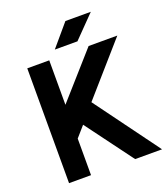

<svg xmlns="http://www.w3.org/2000/svg" viewBox="-157 -990 961 1100"><g transform="rotate(-20 324.0 -440.0)"><path d="M73 0H207V-223L263 -287L476 0H640L352 -392L622 -700H447L207 -429V-700H73ZM258 -747H396L526 -880H371Z"/></g></svg>

Font: Unageo
Style: Bold
Weight: 700
Designer: Richard Sepsi
Foundry: Richard Sepsi
Version: Version 2.000